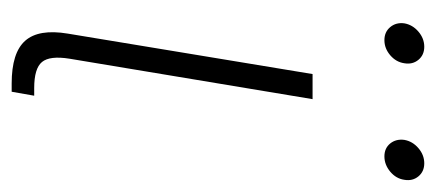

<svg xmlns="http://www.w3.org/2000/svg" viewBox="-229 -518 747 329"><g transform="rotate(90 144.5 -353.5)"><path d="M123 0Q70.3 0 49.8 -23.2Q29.3 -46.4 37.6 -96.2L106.9 -515.6H149.9L80.6 -99.1Q75.2 -65.4 86.2 -52Q97.2 -38.6 130.9 -38.6H144L137.2 0ZM248 -638.7Q233.9 -638.7 225.8 -648.7Q217.8 -658.7 219.7 -672.9Q222.2 -687 233.9 -697Q245.6 -707 259.8 -707Q273.9 -707 282.2 -697Q290.5 -687 288.1 -672.9Q286.1 -658.7 274.2 -648.7Q262.2 -638.7 248 -638.7ZM48.8 -638.7Q34.7 -638.7 26.4 -648.7Q18.1 -658.7 20 -672.9Q22.5 -687 34.2 -697Q45.9 -707 60.1 -707Q74.2 -707 82.5 -697Q90.8 -687 88.4 -672.9Q86.4 -658.7 74.7 -648.7Q63 -638.7 48.8 -638.7Z"/></g></svg>

Font: Inter Display ExtraLight
Style: Italic
Weight: 200
Italic angle: -9.39999°
Designer: Rasmus Andersson
Foundry: rsms
Version: Version 4.000;git-a52131595